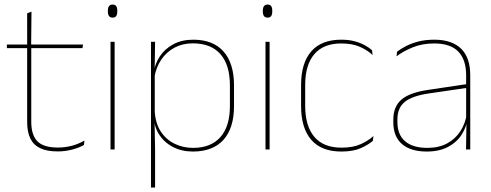

<svg xmlns="http://www.w3.org/2000/svg" viewBox="-20 -674 2214 866"><path d="M241 9Q192.5 9 162 -5.2Q131.5 -19.5 117 -49Q102.5 -78.5 102.5 -123V-462.5H121V-124.5Q121 -65.5 148.5 -37Q176 -8.5 241.5 -8.5Q272.5 -8.5 302.8 -16.2Q333 -24 361 -40L358.5 -20Q335.5 -7 304.2 1Q273 9 241 9ZM11 -457V-473H354.5L352 -457ZM102.5 -468V-614L122 -621.5L120.5 -468Z M478.5 0V-485.5H497V0ZM488 -594.5Q477.5 -594.5 472 -601.2Q466.5 -608 466.5 -622V-626.5Q466.5 -640 472 -646.8Q477.5 -653.5 488 -653.5Q498.5 -653.5 503.8 -646.8Q509 -640 509 -626.5V-622Q509 -608 503.8 -601.2Q498.5 -594.5 488 -594.5Z M850 9.5Q800 9.5 760.2 -11Q720.5 -31.5 697 -68.5Q673.5 -105.5 673 -155.5H667L678 -172Q681 -117.5 705.2 -80.8Q729.5 -44 767.8 -25.5Q806 -7 851 -7Q931 -7 974 -55.5Q1017 -104 1017 -196V-288.5Q1017 -381 974.2 -429.8Q931.5 -478.5 849.5 -478.5Q803.5 -478.5 767 -459Q730.5 -439.5 707 -404.5Q683.5 -369.5 676 -323L667 -341.5H672.5Q677.5 -384 700.2 -418.8Q723 -453.5 761.5 -474.2Q800 -495 851.5 -495Q941 -495 988.2 -441.8Q1035.5 -388.5 1035.5 -288.5V-196Q1035.5 -96 987.8 -43.2Q940 9.5 850 9.5ZM661 172V-485.5H679.5L677.5 -356L678 -346.5V-138L677 -130.5L679.5 0V172Z M1177.5 0V-485.5H1196V0ZM1187 -594.5Q1176.5 -594.5 1171 -601.2Q1165.5 -608 1165.5 -622V-626.5Q1165.5 -640 1171 -646.8Q1176.5 -653.5 1187 -653.5Q1197.5 -653.5 1202.8 -646.8Q1208 -640 1208 -626.5V-622Q1208 -608 1202.8 -601.2Q1197.5 -594.5 1187 -594.5Z M1519.5 9.5Q1429.5 9.5 1383.8 -43.5Q1338 -96.5 1338 -196V-290.5Q1338 -389.5 1383.8 -442.2Q1429.5 -495 1519.5 -495Q1554.5 -495 1581 -487.5Q1607.5 -480 1626.8 -469.2Q1646 -458.5 1658 -447.5L1660.5 -426Q1637.5 -447.5 1603.2 -462.8Q1569 -478 1519 -478Q1439 -478 1397.8 -429.8Q1356.5 -381.5 1356.5 -290.5V-196.5Q1356.5 -105.5 1397.8 -56.8Q1439 -8 1520.5 -8Q1572.5 -8 1607 -23.8Q1641.5 -39.5 1664.5 -60.5L1661.5 -38.5Q1642 -21.5 1607.8 -6Q1573.5 9.5 1519.5 9.5Z M2082 0 2084 -128 2082.5 -131.5V-292V-334.5Q2082.5 -404.5 2047.2 -441.2Q2012 -478 1938.5 -478Q1884 -478 1841 -460.2Q1798 -442.5 1768.5 -420L1771 -441Q1786.5 -453 1810.2 -465.5Q1834 -478 1866.2 -486.5Q1898.5 -495 1938.5 -495Q1980 -495 2010.5 -484.2Q2041 -473.5 2061.2 -453Q2081.5 -432.5 2091.2 -402.8Q2101 -373 2101 -335V0ZM1905 9.5Q1832.5 9.5 1793.2 -24.2Q1754 -58 1754 -123V-134.5Q1754 -192.5 1790 -224.2Q1826 -256 1910.5 -268.5L2091.5 -295.5L2092 -278.5L1914 -252.5Q1839 -241.5 1805.8 -214.5Q1772.5 -187.5 1772.5 -135.5V-124Q1772.5 -66.5 1807.2 -36.8Q1842 -7 1907.5 -7Q1959.5 -7 1996.8 -27.2Q2034 -47.5 2056.5 -82.2Q2079 -117 2085.5 -160.5L2095 -142H2089Q2085 -102.5 2063 -67.8Q2041 -33 2001.5 -11.8Q1962 9.5 1905 9.5Z"/></svg>

Font: Anek Odia Medium Thin
Style: Regular
Weight: 250
Version: Version 1.003